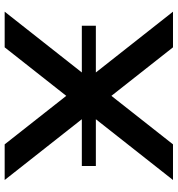

<svg xmlns="http://www.w3.org/2000/svg" viewBox="10 -752 743 802"><g transform="rotate(90 381.0 -351.5)"><path d="M478.5 -322.3 732.4 0H583.5L380.9 -257.3L178.2 0H29.3L283.2 -322.3H87.9V-380.9H283.2L29.3 -703.1H178.2L380.9 -445.8L583.5 -703.1H732.4L478.5 -380.9H673.8V-322.3Z"/></g></svg>

Font: Gerhaus
Style: Regular
Weight: 400
Designer: GGBotNet
Foundry: GGBotNet
Version: 1.01